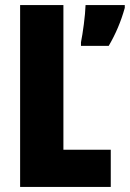

<svg xmlns="http://www.w3.org/2000/svg" viewBox="-20 -734 510 754"><path d="M59 0H415V-146H229V-714H59ZM470 -703V-714H316C315 -674 305 -602 298 -568V-554H407C434 -600 455 -649 470 -703Z"/></svg>

Font: Noto Sans Thai ExtCond Blk
Style: Regular
Weight: 900
Width: 2
Designer: Monotype Design Team
Foundry: Monotype Imaging Inc.
Version: Version 2.002